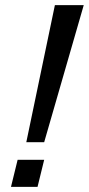

<svg xmlns="http://www.w3.org/2000/svg" viewBox="-20 -732 348 752"><path d="M83 -175 195 -712H308L153 -175ZM23 0 49 -106H153L127 0Z"/></svg>

Font: CST
Style: Italic
Weight: 400
Italic angle: -14°
Version: Version 1.00